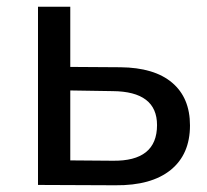

<svg xmlns="http://www.w3.org/2000/svg" viewBox="-20 -550 615 571"><path d="M338 -350Q439 -349 492 -304Q545 -259 545 -177Q545 -91 487.5 -44.5Q430 2 323 1L93 0V-530H189V-351ZM315 -72Q447 -70 447 -178Q447 -278 315 -279L189 -281V-73Z"/></svg>

Font: Montserrat
Style: Regular
Weight: 500
Designer: Julieta Ulanovsky
Foundry: Julieta Ulanovsky
Version: Version 7.200;PS 007.200;hotconv 1.0.88;makeotf.lib2.5.64775